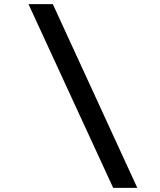

<svg xmlns="http://www.w3.org/2000/svg" viewBox="-20 -795 768 923"><path d="M640 108H524L117 -775H234Z"/></svg>

Font: DM Sans SemiBold
Style: Italic
Weight: 600
Italic angle: -10°
Designer: Colophon Foundry, Jonny Pinhorn
Foundry: Colophon Foundry
Version: Version 4.004;gftools[0.9.30]